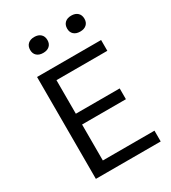

<svg xmlns="http://www.w3.org/2000/svg" viewBox="-189 -875 865 971"><g transform="rotate(-30 243.0 -389.0)"><path d="M79.5 0V-595H453.5V-532H156.5V-63H458V0ZM133 -273V-336H412.5V-273ZM384 -684.5Q360.5 -684.5 347 -696.8Q333.5 -709 333.5 -730.5Q333.5 -752.5 347 -765Q360.5 -777.5 384 -777.5Q407.5 -777.5 421 -765Q434.5 -752.5 434.5 -730.5Q434.5 -709 421 -696.8Q407.5 -684.5 384 -684.5ZM168 -684.5Q144.5 -684.5 131 -696.8Q117.5 -709 117.5 -730.5Q117.5 -752.5 131 -765Q144.5 -777.5 168 -777.5Q191.5 -777.5 205 -765Q218.5 -752.5 218.5 -730.5Q218.5 -709 205 -696.8Q191.5 -684.5 168 -684.5Z"/></g></svg>

Font: Encode Sans SC SemiCondensed
Style: Regular
Weight: 400
Width: 4
Designer: Multiple Designers
Foundry: Impallari Type
Version: Version 3.002